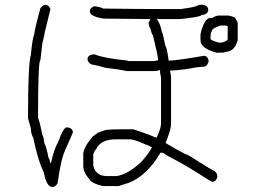

<svg xmlns="http://www.w3.org/2000/svg" viewBox="-20 -624 1040 786"><path d="M167 -604.5Q179.2 -604.5 186.5 -586.9L163.1 -491.2Q163.1 -485.4 153.3 -446.3L145.5 -377.9Q135.7 -377.9 135.7 -141.6Q143.6 -123.5 153.3 -71.3Q157.2 -71.3 161.1 -40Q171.4 -17.6 178.7 22.5Q182.1 22.5 186.5 43.9H188.5Q201.7 -16.1 217.8 -42Q239.3 -102.5 252.9 -102.5H256.8Q278.3 -99.1 278.3 -81.1Q237.3 9.8 237.3 16.6Q227.5 44.9 215.8 126Q207.5 141.6 194.3 141.6Q170.4 141.6 159.2 81.1Q135.7 34.7 116.2 -59.6Q106.4 -76.2 106.4 -98.6L94.7 -139.6Q94.7 -364.3 106.4 -399.4Q112.3 -464.8 120.1 -483.4Q122.1 -505.9 145.5 -590.8Q156.2 -604.5 167 -604.5ZM801.3 -604.5H811Q832.5 -601.1 832.5 -583Q832.5 -565.9 803.2 -561.5Q803.2 -555.2 719.2 -545.9H621.6Q635.3 -531.2 643.1 -491.2Q646.5 -491.2 656.7 -436.5Q663.6 -429.7 670.4 -376H674.3Q699.7 -376 814.9 -395.5Q830.6 -395.5 834.5 -374Q828.6 -350.6 811 -350.6Q791.5 -350.6 740.7 -340.8Q693.4 -335 676.3 -335V-333Q680.2 -314 680.2 -311.5V-114.3Q680.2 -95.7 660.6 -45.9Q658.7 -45.9 658.7 -38.1Q707 -9.3 738.8 6.8Q746.6 6.8 799.3 42Q802.2 42 834.5 63.5L856 75.2Q869.6 83 869.6 98.6Q866.2 120.1 848.1 120.1Q833.5 113.3 793.5 86.9Q735.8 49.8 656.7 8.8Q653.3 1 637.2 1Q582 94.7 508.3 124L465.3 137.7H400.9Q356.4 127.4 346.2 110.4Q320.8 81.1 320.8 55.7V6.8Q322.3 -21 359.9 -65.4L381.3 -81.1Q412.6 -92.8 420.4 -92.8Q442.4 -94.7 477.1 -94.7H525.9Q592.3 -73.2 615.7 -61.5H621.6Q639.2 -99.6 639.2 -118.2V-305.7Q639.2 -308.1 635.3 -327.1V-336.9H633.3Q620.6 -333 615.7 -333H498.5Q477.1 -338.9 410.6 -346.7Q379.4 -356.4 354 -360.4Q338.4 -368.7 338.4 -381.8Q338.4 -397.5 359.9 -401.4H367.7Q404.3 -385.7 502.4 -376Q502.4 -374 508.3 -374H609.9Q614.7 -374 627.4 -377.9Q627.4 -393.6 606 -479.5Q601.6 -482.4 594.2 -510.7Q590.3 -511.7 588.4 -532.2L596.2 -545.9H592.3Q554.7 -545.9 404.8 -547.9Q348.1 -556.2 348.1 -577.1V-579.1Q348.1 -591.3 365.7 -598.6Q393.6 -594.7 402.8 -588.9Q563.5 -586.9 654.8 -586.9H719.2Q780.8 -594.7 791.5 -602.5Q794.9 -604.5 801.3 -604.5ZM361.8 6.8V53.7Q372.1 96.7 416.5 96.7H457.5Q503.4 89.8 557.1 40Q585 10.3 602.1 -20.5Q590.3 -28.3 576.7 -32.2Q528.8 -53.7 512.2 -53.7H455.6Q390.6 -53.7 373.5 -12.7Q369.6 -12.2 361.8 6.8ZM877 -560.5H914.1Q945.3 -555.2 945.3 -544.9Q953.1 -536.1 953.1 -527.3V-459Q939.5 -412.1 904.3 -412.1Q904.3 -408.2 871.1 -408.2H867.2Q800.8 -425.8 800.8 -459V-484.4Q816.4 -550.8 841.8 -550.8H843.8Q845.7 -550.8 845.7 -548.8Q864.3 -560.5 877 -560.5ZM841.8 -468.8V-464.8Q841.8 -459 877 -449.2Q902.3 -449.2 912.1 -462.9V-517.6L902.3 -519.5H882.8Q847.7 -507.8 847.7 -498Q841.8 -488.8 841.8 -468.8Z"/></svg>

Font: CEF Fonts CJK
Style: Regular
Weight: 400
Designer: PartyBoss (派对大魔王)
Version: Release 2.25